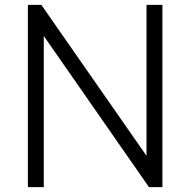

<svg xmlns="http://www.w3.org/2000/svg" viewBox="-20 -765 777 785"><path d="M94 -745H149L579 -128V-745H644V0H589L159 -618V0H94Z"/></svg>

Font: Evergrow Sans
Style: Light
Weight: 300
Foundry: 10Web
Version: Version 1.000